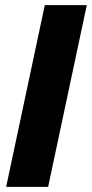

<svg xmlns="http://www.w3.org/2000/svg" viewBox="-20 -730 359 750"><path d="M155 -710H319L168 0H4Z"/></svg>

Font: Raleway ExtraBold
Style: Italic
Weight: 800
Italic angle: -12°
Designer: Matt McInerney, Pablo Impallari, Rodrigo Fuenzalida
Foundry: Matt McInerney, Pablo Impallari, Rodrigo Fuenzalida
Version: Version 4.026